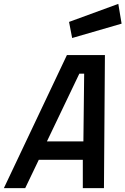

<svg xmlns="http://www.w3.org/2000/svg" viewBox="-54 -970 647 990"><path d="M318 -774 302 -857 556 -950 573 -848ZM482 0H373V-146H146L76 0H-34L291 -686H487ZM376 -241 380 -590H355L188 -241Z"/></svg>

Font: Storia Sans SemiBold
Style: Italic
Weight: 600
Italic angle: -13°
Designer: Campivisivi
Foundry: Accademia di Belle Arti di Urbino and students of MA course of Visual design
Version: Version 60.001;May 25, 2020;FontCreator 12.0.0.2522 64-bit